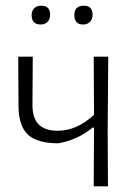

<svg xmlns="http://www.w3.org/2000/svg" viewBox="-20 -654 491 674"><path d="M125 -634Q156 -634 156 -602Q156 -587 147 -577.5Q138 -568 123 -568Q91 -568 91 -601Q91 -616 100 -625Q109 -634 125 -634ZM274 -634Q305 -634 305 -602Q305 -587 296 -577.5Q287 -568 272 -568Q241 -568 241 -601Q241 -634 274 -634ZM309 0 310 -195V-206H305Q253 -163 185 -151Q111 -151 78.5 -181Q46 -211 45 -279L44 -455H95L94 -290Q93 -241 115 -218Q137 -195 183 -195Q250 -195 310 -251L309 -455H360L358 -198L359 0Z"/></svg>

Font: Alegreya Sans Light
Style: Regular
Weight: 300
Designer: Juan Pablo del Peral
Foundry: Huerta Tipografica
Version: Version 2.007